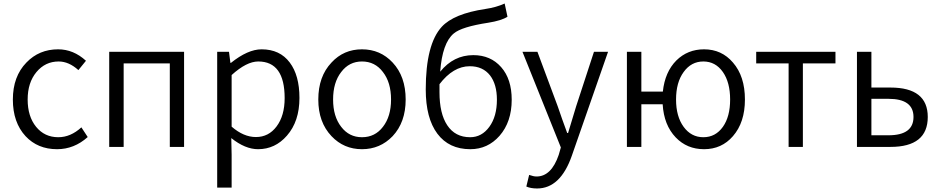

<svg xmlns="http://www.w3.org/2000/svg" viewBox="-20 -834 5333 1090"><path d="M125 -61Q53 -139 53 -269Q53 -400 130 -479Q202 -554 310 -554Q397 -554 468 -489L425 -436Q371 -485 313 -485Q237 -485 187 -425Q137 -365 137 -269Q137 -173 185 -114Q233 -55 311 -55Q381 -55 442 -111L478 -56Q401 13 304 13Q194 13 125 -61Z M600 -540H1025V0H944V-474H682V0H600Z M1213 -540H1280L1288 -477H1291Q1387 -554 1465 -554Q1569 -554 1625 -479Q1680 -406 1680 -278Q1680 -145 1609 -64Q1542 13 1445 13Q1372 13 1293 -50L1295 45V231H1213ZM1550 -116Q1596 -177 1596 -277Q1596 -485 1446 -485Q1380 -485 1295 -408V-115Q1363 -56 1433 -56Q1505 -56 1550 -116Z M1862 -61Q1787 -140 1787 -269Q1787 -400 1862 -479Q1931 -554 2035 -554Q2139 -554 2209 -479Q2283 -400 2283 -269Q2283 -140 2209 -61Q2138 13 2035 13Q1932 13 1862 -61ZM2154 -114Q2200 -173 2200 -269Q2200 -366 2154 -425Q2109 -485 2035 -485Q1962 -485 1917 -425Q1871 -366 1871 -269Q1871 -173 1917 -114Q1962 -55 2035 -55Q2109 -55 2154 -114Z M2463 -75Q2397 -163 2397 -326Q2397 -583 2488 -682Q2556 -756 2735 -783Q2797 -792 2845 -814L2861 -739Q2827 -717 2752 -705Q2601 -682 2556 -644Q2491 -590 2479 -427Q2555 -521 2667 -521Q2765 -521 2825 -453Q2885 -385 2885 -268Q2885 -142 2816 -63Q2749 13 2650 13Q2529 13 2463 -75ZM2475 -311Q2475 -189 2519 -123Q2564 -55 2649 -55Q2715 -55 2758 -114Q2801 -173 2801 -268Q2801 -355 2762 -406Q2721 -458 2647 -458Q2553 -458 2475 -356Z M2968 225 2984 159Q3009 168 3026 168Q3110 168 3152 45L3164 3L2946 -540H3031L3146 -231L3172 -156Q3189 -108 3200 -79H3205L3251 -231L3352 -540H3432L3226 51Q3161 236 3029 236Q2993 236 2968 225Z M4084 -114Q4125 -172 4125 -269Q4125 -366 4084 -425Q4042 -485 3973 -485Q3904 -485 3861 -425Q3818 -366 3818 -269Q3818 -173 3861 -114Q3904 -55 3973 -55Q4042 -55 4084 -114ZM3816 -54Q3749 -124 3742 -242H3621V0H3539V-540H3621V-314H3743Q3755 -426 3820 -491Q3884 -554 3977 -554Q4077 -554 4141 -479Q4209 -401 4209 -269Q4209 -139 4141 -61Q4077 13 3977 13Q3880 13 3816 -54Z M4457 -474H4273V-540H4723V-474H4538V0H4457Z M4845 -540H4927V-337H5035Q5247 -337 5247 -170Q5247 0 5035 0H4845ZM5024 -66Q5166 -66 5166 -170Q5166 -273 5024 -273H4927V-66Z"/></svg>

Font: Source Han Sans CN Normal
Style: Regular
Weight: 350
Designer: Ryoko NISHIZUKA 西塚涼子 (kana, bopomofo & ideographs); Paul D. Hunt (Latin, Greek & Cyrillic); Sandoll Communications 산돌커뮤니
Foundry: Adobe
Version: Version 2.004;hotconv 1.0.118;makeotfexe 2.5.65603